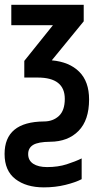

<svg xmlns="http://www.w3.org/2000/svg" viewBox="-22 -562 433 822"><path d="M165.5 240.2Q90.3 240.2 43.9 204.6Q-2.4 168.9 -2.4 97.2Q-2.4 -40.5 166 -42Q204.6 -42 230 -65.4Q255.4 -88.9 255.4 -138.7Q255.4 -230 139.2 -230H82V-301.3L204.6 -454.1H26.4V-541.5H336.4V-470.7L199.7 -303.7Q274.9 -296.9 317.1 -254.9Q359.4 -212.9 359.4 -136.2Q359.4 -47.4 314.2 -1.5Q269 44.4 192.9 44.9Q141.6 45.4 120.1 58.3Q98.6 71.3 98.6 97.7Q98.6 125 120.4 139.2Q142.1 153.3 179.7 153.3Q226.1 153.3 263.4 141.4Q300.8 129.4 327.6 116.2V205.1Q301.3 218.8 258.1 229.5Q214.8 240.2 165.5 240.2Z"/></svg>

Font: Open Sans Condensed SemiBold
Style: Regular
Weight: 600
Width: 3
Designer: Monotype Design Team
Foundry: Monotype Imaging Inc.
Version: Version 3.000; ttfautohint (v1.8.4)